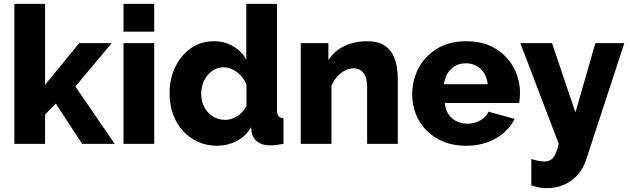

<svg xmlns="http://www.w3.org/2000/svg" viewBox="-20 -750 3283 1001"><path d="M408 0 271 -210 215 -153V0H55V-730H215V-308L393 -525H562L373 -299L578 0Z M624 0V-525H784V0ZM624 -585V-730H784V-585Z M864 -263Q864 -340 894 -401.5Q924 -463 976 -499Q1028 -535 1096 -535Q1151 -535 1196 -508.5Q1241 -482 1264 -439V-730H1424V-178Q1424 -154 1432 -144.5Q1440 -135 1458 -133V0Q1416 8 1390 8Q1349 8 1323.5 -10Q1298 -28 1292 -60L1289 -87Q1261 -38 1213 -14Q1165 10 1112 10Q1058 10 1012.5 -10.5Q967 -31 933.5 -68Q900 -105 882 -155Q864 -205 864 -263ZM1265 -198V-308Q1255 -335 1236.5 -355Q1218 -375 1194.5 -387Q1171 -399 1147 -399Q1121 -399 1099.5 -388Q1078 -377 1062 -357.5Q1046 -338 1037.5 -313Q1029 -288 1029 -260Q1029 -231 1038.5 -206.5Q1048 -182 1065 -163.5Q1082 -145 1105 -135Q1128 -125 1155 -125Q1172 -125 1188 -130.5Q1204 -136 1218.5 -145Q1233 -154 1245 -168Q1257 -182 1265 -198Z M2054 0H1894V-295Q1894 -347 1874.5 -370.5Q1855 -394 1823 -394Q1801 -394 1778 -382Q1755 -370 1736.5 -349Q1718 -328 1708 -301V0H1548V-525H1692V-437Q1712 -468 1742 -490Q1772 -512 1811 -523.5Q1850 -535 1896 -535Q1947 -535 1978.5 -516.5Q2010 -498 2026.5 -468Q2043 -438 2048.5 -403.5Q2054 -369 2054 -336Z M2411 10Q2344 10 2292 -11.5Q2240 -33 2203.5 -70Q2167 -107 2148 -155.5Q2129 -204 2129 -257Q2129 -333 2162.5 -395.5Q2196 -458 2259 -496.5Q2322 -535 2411 -535Q2500 -535 2562.5 -497Q2625 -459 2658 -397.5Q2691 -336 2691 -264Q2691 -250 2689.5 -236.5Q2688 -223 2687 -213H2299Q2302 -178 2318.5 -154Q2335 -130 2361 -117.5Q2387 -105 2416 -105Q2452 -105 2483.5 -122Q2515 -139 2527 -168L2663 -130Q2643 -89 2606.5 -57.5Q2570 -26 2520.5 -8Q2471 10 2411 10ZM2295 -311H2523Q2519 -344 2504 -368.5Q2489 -393 2464 -406.5Q2439 -420 2409 -420Q2378 -420 2353.5 -406.5Q2329 -393 2314 -368.5Q2299 -344 2295 -311Z M2750 79Q2770 85 2787.5 88.5Q2805 92 2819 92Q2838 92 2851.5 83.5Q2865 75 2875 54.5Q2885 34 2893 0L2693 -525H2858L2980 -164L3084 -525H3235L3035 85Q3021 128 2992 161Q2963 194 2922 212.5Q2881 231 2832 231Q2811 231 2791 227.5Q2771 224 2750 216Z"/></svg>

Font: Raleway Thin ExtraBold
Style: Regular
Weight: 800
Version: Version 4.026